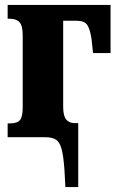

<svg xmlns="http://www.w3.org/2000/svg" viewBox="-20 -556 484 778"><path d="M241 130Q237 75 229.5 47.5Q222 20 207 10Q192 0 163 0H11V-56H20Q50 -56 61 -69.5Q72 -83 72 -121V-413Q72 -452 59 -466Q46 -480 20 -480H11V-536H428V-341H357L351 -397Q345 -438 333.5 -455Q322 -472 289 -472H236V-123Q236 -87 248 -72Q260 -57 284 -57H297V202H245Z"/></svg>

Font: Noto Serif CondBlack
Style: Regular
Weight: 900
Width: 3
Designer: Monotype Design Team
Foundry: Monotype Imaging Inc.
Version: Version 1.001